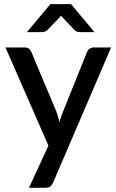

<svg xmlns="http://www.w3.org/2000/svg" viewBox="-20 -740 562 930"><path d="M237 145 518 -510H432C425.3 -510 419.2 -508 413.8 -504C408.2 -500 404.3 -495 402 -489L285.5 -200C282.2 -191.7 279.1 -183.3 276.2 -175C273.4 -166.7 270.7 -158.2 268 -149.5C264 -166.2 259 -182.8 253 -199.5L131.5 -489C129.2 -494.7 125.6 -499.6 120.7 -503.7C115.9 -507.9 109 -510 100 -510H6.5L214.5 -34.5L120.5 169.5H200C210.7 169.5 218.6 167.3 223.7 163C228.9 158.7 233.3 152.7 237 145ZM437.5 -584.5 324 -720H224L110.5 -584.5H185C189.7 -584.5 194.2 -585.4 198.5 -587.2C202.8 -589.1 206.8 -591.8 210.5 -595.5L266.5 -653.5C269.5 -656.5 272.5 -660 275.5 -664C277.2 -662 278.7 -660.2 280.2 -658.5C281.7 -656.8 283.3 -655.2 285 -653.5L340 -595.5C344.3 -590.8 348.6 -587.8 352.7 -586.5C356.9 -585.2 361.2 -584.5 365.5 -584.5Z"/></svg>

Font: Lato Semibold
Style: Regular
Weight: 600
Designer: Lukasz Dziedzic
Foundry: tyPoland Lukasz Dziedzic
Version: Version 2.006; 2014-01-15